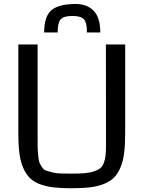

<svg xmlns="http://www.w3.org/2000/svg" viewBox="-20 -956 744 987"><path d="M74.2 0ZM623.5 -727.5V-272Q623.5 -213.4 618.4 -171.4Q613.3 -129.4 600.1 -96.9Q586.9 -64.5 567.1 -44.2Q547.4 -23.9 515.4 -11Q483.4 2 443.8 6.8Q404.3 11.7 348.1 11.7Q293.9 11.7 255.9 7.3Q217.8 2.9 185.5 -9Q153.3 -21 133.5 -40.8Q113.8 -60.5 99.6 -92.5Q85.4 -124.5 79.8 -168Q74.2 -211.4 74.2 -272V-727.5H173.3V-259.3Q173.3 -218.8 173.6 -200.7Q173.8 -182.6 176.3 -156.5Q178.7 -130.4 182.6 -120.8Q186.5 -111.3 195.6 -97.2Q204.6 -83 216.1 -79.3Q227.5 -75.7 247.6 -70.3Q267.6 -64.9 290.8 -64.2Q314 -63.5 348.6 -63.5Q389.6 -63.5 417.2 -65.9Q444.8 -68.4 465.3 -75.7Q485.8 -83 496.8 -92.5Q507.8 -102.1 514.4 -120.6Q521 -139.2 522.9 -159.2Q524.9 -179.2 524.9 -212.4L524.4 -727.5ZM495.6 -789.1H426.3Q426.8 -790.5 426.8 -794.9Q426.8 -839.8 411.4 -856.9Q396 -874 351.6 -874Q306.6 -874 291.5 -856.2Q276.4 -838.4 276.4 -789.1H207Q207 -871.6 244.4 -903.6Q281.7 -935.5 369.6 -935.5Q427.2 -935.5 461.4 -900.6Q495.6 -865.7 495.6 -789.1Z"/></svg>

Font: Coda
Style: Regular
Weight: 400
Designer: vernon adams
Foundry: vernon adams
Version: Version 2.000; ttfautohint (v0.8) -r 50 -G 200 -x